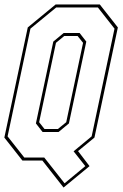

<svg xmlns="http://www.w3.org/2000/svg" viewBox="-22 -720 552 861"><path d="M263 121 168 0H78.5L-2.5 -103L102.5 -597L227.5 -700H425.5L506.5 -597L401.5 -103L328 -42.5L379.5 25ZM267.5 102 360.5 25 308 -41.5 389 -108.5 491.5 -591.5 417 -686.5H230L114.5 -591.5L12 -108.5L87 -13.5H176.5ZM169 -128 139 -166.5 217 -533.5 263.5 -572H335L365 -533.5L287 -166.5L240.5 -128ZM177.5 -141.5H237.5L275 -172L350.5 -528L326 -558.5H266L229 -528L153.5 -172Z"/></svg>

Font: Tourney Condensed Thin
Style: Italic
Weight: 100
Width: 3
Italic angle: -12°
Designer: Tyler Finck
Foundry: Etcetera Type Co
Version: Version 1.010; ttfautohint (v1.8.3)